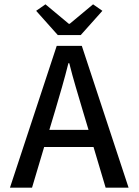

<svg xmlns="http://www.w3.org/2000/svg" viewBox="-20 -867 640 887"><path d="M235 -357 208 -267H389L362 -357Q346 -411 330 -465Q314 -519 300 -575H296Q282 -519 266.5 -465Q251 -411 235 -357ZM26 0 242 -655H358L574 0H468L412 -188H184L128 0ZM247 -705 147 -817 190 -847 298 -757H302L410 -847L453 -817L353 -705Z"/></svg>

Font: SauceCodePro Nerd Font Mono
Style: Regular
Weight: 500
Monospace: yes
Designer: Paul D. Hunt, Teo Tuominen
Foundry: Adobe Systems Incorporated
Version: Version 2.030;PS 1.000;hotconv 16.6.51;makeotf.lib2.5.65220;